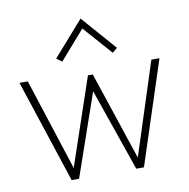

<svg xmlns="http://www.w3.org/2000/svg" viewBox="-79 -786 849 863"><g transform="rotate(-10 345.0 -354.0)"><path d="M24 -471H62L201.5 -40H193.5L333 -451H355L492.5 -39H486.5L626 -471H663L509 0H474L340.5 -385H346.5L213 0H179ZM230 -531.5 205.5 -550 344.5 -708 483 -550 460.5 -531.5 338.5 -669.5H350.5Z"/></g></svg>

Font: Karla ExtraLight
Style: Regular
Weight: 250
Designer: Jonathan Pinhorn
Version: Version 2.004;gftools[0.9.33]